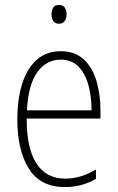

<svg xmlns="http://www.w3.org/2000/svg" viewBox="-20 -746 475 776"><path d="M226 -539Q283 -539 318.5 -506Q354 -473 370 -418.5Q386 -364 386 -300V-267H88Q87 -149 126.5 -86.5Q166 -24 244 -24Q306 -24 368 -61V-23Q340 -7 309.5 1.5Q279 10 242 10Q143 10 96.5 -64.5Q50 -139 50 -263Q50 -345 69.5 -407Q89 -469 128 -504Q167 -539 226 -539ZM226 -505Q167 -505 130.5 -454Q94 -403 89 -300H350Q350 -357 337 -403.5Q324 -450 296.5 -477.5Q269 -505 226 -505ZM218 -726Q235 -726 242 -715Q249 -704 249 -689Q249 -671 241 -660.5Q233 -650 218 -650Q203 -650 195.5 -661Q188 -672 188 -688Q188 -704 195 -715Q202 -726 218 -726Z"/></svg>

Font: Noto Sans Arabic Cond ExtLt
Style: Regular
Weight: 200
Width: 3
Designer: Monotype Design Team, Nadine Chahine, Nizar Qandah and Khaled Hosny
Foundry: Monotype Imaging Inc.
Version: Version 2.012; ttfautohint (v1.8.4.7-5d5b)